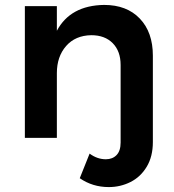

<svg xmlns="http://www.w3.org/2000/svg" viewBox="-20 -560 706 780"><path d="M601 -334V17Q601 76 576 117.5Q551 159 510 179.5Q469 200 422 200Q356 200 304 164L344 64Q375 87 410 87Q437 87 453.5 70Q470 53 470 19V-296Q470 -352 438 -384.5Q406 -417 351 -417Q286 -416 248.5 -373Q211 -330 211 -263V0H81V-535H211V-435Q266 -538 403 -540Q495 -540 548 -484.5Q601 -429 601 -334Z"/></svg>

Font: Gontserrat Medium
Style: Regular
Weight: 500
Designer: Julieta Ulanovsky
Foundry: Julieta Ulanovsky
Version: Version 6.001